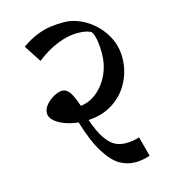

<svg xmlns="http://www.w3.org/2000/svg" viewBox="-98 -689 696 788"><g transform="rotate(-15 250.5 -294.5)"><path d="M443.8 10.7Q411.6 21.5 380.9 21.5Q347.2 21.5 316.4 4.2Q285.6 -13.2 254.9 -61.3Q224.1 -109.4 197.8 -196.8Q165.5 -200.2 138.9 -210.4Q112.3 -220.7 96.9 -235.4Q81.5 -250 81.5 -266.6Q81.5 -284.7 95.9 -301.8Q110.4 -318.8 130.6 -329.6Q150.9 -340.3 165.5 -340.3Q183.1 -340.3 196.3 -322.3Q209.5 -304.2 224.1 -260.3Q262.7 -264.6 294.7 -291.3Q326.7 -317.9 345 -358.4Q363.3 -398.9 363.3 -444.3Q363.3 -481.9 358.4 -506.3Q353.5 -530.8 346.2 -539.6Q342.3 -544.4 325.7 -548.6Q309.1 -552.7 286.1 -552.7Q249 -552.7 204.1 -535.4Q159.2 -518.1 111.8 -481.4L64.5 -554.2Q99.1 -578.6 130.6 -590.8Q162.1 -603 187.7 -606.4Q213.4 -609.9 244.6 -609.9Q290.5 -609.9 335.9 -583.3Q381.3 -556.6 410.6 -510.3Q439.9 -463.9 439.9 -407.7Q439.9 -355.5 416.5 -308.1Q393.1 -260.7 347.7 -230Q302.2 -199.2 239.7 -195.8Q258.3 -142.1 278.3 -113.3Q298.3 -84.5 318.6 -74.5Q338.9 -64.5 362.8 -64.5Q379.4 -64.5 392.1 -66.4Q404.8 -68.4 421.4 -73.2Z"/></g></svg>

Font: Vesper Libre
Style: Regular
Weight: 400
Designer: Robert Keller & Kimya Gandhi
Foundry: Mota Italic
Version: Version 1.058